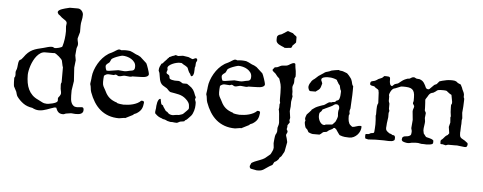

<svg xmlns="http://www.w3.org/2000/svg" viewBox="-60 -891 3364 1336"><g transform="rotate(5 1622.5 -223.0)"><path d="M330.6 -29.8Q317.4 -25.9 304.7 -21Q292 -16.1 279.3 -11.7Q266.6 -7.3 253.4 -4.2Q240.2 -1 226.6 -1H220.7Q211.9 -1 200 -4.4Q188 -7.8 177.7 -13.7Q139.6 -19 113.3 -38.1Q86.9 -57.1 67.9 -83.5Q63.5 -90.3 61.3 -98.9Q59.1 -107.4 56.6 -115.7L37.6 -151.9Q37.6 -152.8 37.1 -155.3Q36.6 -157.7 35.9 -163.8Q35.2 -169.9 34.7 -181.4Q34.2 -192.9 34.2 -211.9Q38.6 -217.3 39.8 -221.9Q41 -226.6 41 -232.4L40 -251L41 -258.3L46.9 -273.9Q48.3 -278.8 49.3 -286.6Q50.3 -294.4 51 -302.7Q51.8 -311 53 -318.6Q54.2 -326.2 56.6 -331.1Q59.1 -336.9 63.2 -338.4Q67.4 -339.8 72.3 -343.8L85 -358.9Q99.1 -379.4 113 -392.1Q127 -404.8 142.8 -412.8Q158.7 -420.9 177.5 -426Q196.3 -431.2 219.7 -436.5Q233.9 -440.4 248.3 -444.6Q262.7 -448.7 277.3 -448.7Q283.7 -448.7 288.8 -445.3Q293.9 -441.9 298.3 -441.9Q302.2 -441.9 310.1 -443.1Q317.9 -444.3 326.2 -446.5Q334.5 -448.7 341.1 -451.7Q347.7 -454.6 349.1 -458Q356.9 -483.4 360.6 -511.2Q364.3 -539.1 364.3 -565.9Q364.3 -572.8 363 -581.8Q361.8 -590.8 361.8 -599.6Q361.8 -605 363 -609.6Q364.3 -614.3 364.3 -620.1Q364.3 -627.4 361.1 -632.1Q357.9 -636.7 353 -640.4Q348.1 -644 341.8 -647.7Q335.4 -651.4 329.6 -656.2Q326.2 -658.7 323.7 -661.1Q321.3 -663.6 318.6 -666Q315.9 -668.5 312.3 -671.4Q308.6 -674.3 302.7 -678.2Q300.8 -681.6 298.3 -685.3Q295.9 -689 295.9 -692.9Q295.9 -697.3 298.8 -701.2Q301.8 -705.1 305.2 -707Q312.5 -711.9 322.8 -715.6Q333 -719.2 343.5 -722.2Q354 -725.1 363 -727.1Q372.1 -729 377 -730.5H433.6Q441.9 -730.5 448.7 -726.6Q455.6 -722.7 460.7 -716.8Q465.8 -710.9 468.8 -703.6Q471.7 -696.3 471.7 -689.5Q471.7 -668 467 -649.2Q462.4 -630.4 462.4 -611.8V-567.9L449.7 -522.9Q449.7 -511.7 452.6 -501.5Q455.6 -491.2 455.6 -482.4Q455.6 -472.2 451.4 -463.6Q447.3 -455.1 447.3 -445.3L443.8 -403.8L449.7 -370.1L443.8 -318.4L449.7 -224.6L439.5 -158.7V-122.6Q439.5 -109.4 441.2 -95.5Q442.9 -81.5 448 -70.6Q453.1 -59.6 462.4 -52.5Q471.7 -45.4 486.8 -45.4Q497.1 -45.4 506.1 -46.9Q515.1 -48.3 521.5 -48.3Q529.3 -48.3 531.7 -42.7Q534.2 -37.1 534.2 -29.8Q534.2 -19 529.5 -12.7Q524.9 -6.3 517.3 -2.9Q509.8 0.5 499.8 1.5Q489.7 2.4 479 2.4L449.7 0L420.9 4.4Q414.1 4.4 407.2 8.1Q400.4 11.7 394 11.7Q372.1 11.7 360.8 0.5Q349.6 -10.7 343.3 -29.8ZM126 -239.7Q126 -210.4 130.4 -185.1Q134.8 -159.7 145 -138.4Q155.3 -117.2 171.9 -100.8Q188.5 -84.5 212.9 -73.7Q227.5 -66.4 242.2 -58.6Q256.8 -50.8 274.9 -50.8Q278.8 -50.8 290.5 -52.2Q302.2 -53.7 314.7 -56.9Q327.1 -60.1 337.4 -64.9Q347.7 -69.8 349.1 -76.7Q350.1 -79.1 350.1 -80.6Q350.1 -82 350.1 -84.5Q350.1 -86.9 349.6 -88.1Q349.1 -89.4 349.1 -91.3Q349.1 -96.2 351.6 -102.1Q352.5 -103 355.2 -106.2Q357.9 -109.4 360.6 -113.5Q363.3 -117.7 365.5 -122.3Q367.7 -127 367.7 -130.9Q367.7 -141.1 364.7 -151.9Q361.8 -162.6 361.8 -174.8L360.8 -191.9Q360.8 -196.3 361.8 -200.9Q362.8 -205.6 365.2 -208.5V-313.5L361.8 -322.8L354 -358.9Q353 -363.3 346.2 -370.8Q339.4 -378.4 330.3 -386.2Q321.3 -394 312.3 -400.1Q303.2 -406.2 298.3 -407.2Q293.9 -406.2 289.8 -406.2Q285.6 -406.2 282.2 -406.2H232.4Q215.8 -406.2 201.7 -397.5Q187.5 -388.7 175.5 -374.3Q163.6 -359.9 154.3 -341.8Q145 -323.7 138.9 -305.2Q132.8 -286.6 129.4 -269.3Q126 -252 126 -239.7Z M564.5 -213.9Q564.5 -216.3 565.4 -223.4Q566.4 -230.5 567.6 -238.5Q568.8 -246.6 569.6 -253.9Q570.3 -261.2 570.3 -263.7Q572.3 -287.1 580.8 -311.5Q589.4 -335.9 602.5 -358.6Q615.7 -381.3 633.1 -400.4Q650.4 -419.4 670.9 -432.6Q671.4 -433.6 676 -436Q680.7 -438.5 686 -440.9Q691.4 -443.4 696.3 -445.8Q701.2 -448.2 702.1 -449.2Q705.6 -450.7 711.2 -454.3Q716.8 -458 722.7 -461.7Q728.5 -465.3 734.4 -468.3Q740.2 -471.2 745.1 -471.2Q749.5 -471.2 752.2 -470.2Q754.9 -469.2 758.8 -467.3Q767.1 -468.3 774.7 -469Q782.2 -469.7 790 -469.7Q798.3 -469.7 805.7 -469Q813 -468.3 821.3 -467.3Q821.3 -467.3 823.2 -466.6Q825.2 -465.8 827.6 -464.8Q830.1 -463.9 832.5 -462.9Q835 -461.9 836.4 -461.4Q837.9 -460.9 842.3 -458.7Q846.7 -456.5 852.1 -453.6Q857.4 -450.7 862.3 -448.5Q867.2 -446.3 869.1 -445.8Q869.1 -445.3 872.6 -444.3Q876 -443.4 877 -443.4L896.5 -432.6L940.4 -392.6Q942.4 -390.1 946.5 -379.6Q950.7 -369.1 954.8 -356.7Q959 -344.2 962.2 -333Q965.3 -321.8 965.3 -318.4Q965.3 -311.5 961.4 -307.4Q957.5 -303.2 952.1 -300.5Q946.8 -297.9 940.7 -296.6Q934.6 -295.4 930.2 -294.9H928.2Q923.3 -294.4 912.4 -293.9Q901.4 -293.5 889.4 -293.2Q877.4 -293 866.9 -292.7Q856.4 -292.5 852.5 -292.5Q847.2 -290 843 -289.6Q838.9 -289.1 834.5 -289.1L799.8 -292.5Q790 -292.5 779.5 -289.1Q769 -285.6 759.3 -285.6Q752.9 -285.6 746.8 -290.3Q740.7 -294.9 733.4 -294.9Q732.4 -294.9 728.3 -292.7Q724.1 -290.5 722.2 -290.5L685.1 -293Q677.2 -293 670.4 -290Q663.6 -287.1 654.8 -279.8Q653.3 -267.1 652.8 -257.6Q652.3 -248 652.3 -236.3Q652.3 -226.1 653.6 -219.7Q654.8 -213.4 657.2 -207.8Q659.7 -202.1 663.1 -196.5Q666.5 -190.9 670.9 -182.6L675.8 -173.3Q688.5 -145.5 708.5 -128.4Q728.5 -111.3 760.3 -101.6Q760.3 -99.1 767.3 -96.9Q774.4 -94.7 783.2 -93.8Q793.5 -91.8 806.6 -91.3Q822.8 -91.3 839.8 -93.3Q856.9 -95.2 873 -99.6Q889.2 -104 903.6 -111.3Q918 -118.7 928.2 -129.4H936Q941.9 -129.4 944.1 -127.7Q946.3 -126 948.7 -118.2Q947.3 -104 944.6 -93Q941.9 -82 937.3 -73.2Q932.6 -64.5 925.3 -56.9Q918 -49.3 906.2 -41.5Q902.3 -38.6 898.9 -37.4Q895.5 -36.1 892.6 -35.2Q889.6 -34.2 886.5 -32.2Q883.3 -30.3 879.4 -25.4L827.1 1L821.3 0L784.7 5.9Q743.7 5.9 710.9 -5.9Q678.2 -17.6 652.6 -39.3Q627 -61 608.2 -91.3Q589.4 -121.6 576.2 -158.2Q571.8 -171.4 570.8 -185.3Q569.8 -199.2 564.5 -213.9ZM660.6 -347.2Q660.6 -344.7 661.4 -339.8Q662.1 -335 663.6 -330.1Q665 -325.2 667 -321.3Q668.9 -317.4 670.9 -316.9H686L751 -327.1L792.5 -323.7Q803.2 -323.7 811.8 -325.7Q820.3 -327.6 830.6 -330.1Q839.8 -331.5 846.4 -332.8Q853 -334 857.2 -337.4Q861.3 -340.8 863.3 -346.4Q865.2 -352.1 865.2 -362.3Q865.2 -379.4 856 -392.1Q846.7 -404.8 832.8 -413.3Q818.8 -421.9 802.5 -426Q786.1 -430.2 772 -430.2Q768.6 -430.2 762.2 -428.5Q755.9 -426.8 747.8 -424.1Q739.7 -421.4 731.2 -418.2Q722.7 -415 715.6 -411.4Q708.5 -407.7 703.1 -404.5Q697.8 -401.4 696.3 -398.9L686 -377Q683.1 -373.5 678.7 -370.6Q674.3 -367.7 670.2 -364.3Q666 -360.8 663.3 -356.7Q660.6 -352.5 660.6 -347.2Z M1035.2 -85.9Q1035.2 -91.8 1036.1 -103.3Q1037.1 -114.7 1039.8 -126Q1042.5 -137.2 1047.4 -145.5Q1052.2 -153.8 1060.5 -153.8Q1062 -153.8 1063 -148.4Q1064 -143.1 1065.2 -136Q1066.4 -128.9 1068.4 -122.6Q1070.3 -116.2 1073.2 -114.7Q1079.6 -111.8 1081.5 -110.4Q1083.5 -108.9 1085 -102.1L1101.1 -78.6Q1103.5 -72.8 1109.9 -70.3Q1116.2 -67.9 1119.6 -63.5Q1125 -55.7 1134.8 -52Q1144.5 -48.3 1156.7 -48.3L1170.9 -50.8Q1171.4 -51.3 1175.5 -51.5Q1179.7 -51.8 1184.3 -52.2Q1189 -52.7 1193.1 -53Q1197.3 -53.2 1198.2 -53.2Q1200.7 -54.2 1205.1 -55.4Q1209.5 -56.6 1213.9 -58.1Q1218.3 -59.6 1221.7 -61Q1225.1 -62.5 1226.1 -63.5Q1226.6 -64 1230.5 -67.6Q1234.4 -71.3 1239.3 -76.2Q1244.1 -81.1 1249.3 -86.2Q1254.4 -91.3 1257.3 -94.7Q1261.2 -98.6 1262.2 -100.8Q1263.2 -103 1263.2 -107.9V-112.3Q1263.2 -131.3 1256.3 -144Q1249.5 -156.7 1235.4 -168.9Q1223.6 -179.7 1211.4 -185.8Q1199.2 -191.9 1186.3 -195.3Q1173.3 -198.7 1159.2 -200.9Q1145 -203.1 1129.9 -206.1Q1124.5 -206.5 1120.4 -209.5Q1116.2 -212.4 1112.5 -216.1Q1108.9 -219.7 1105.5 -223.6Q1102.1 -227.5 1098.6 -230.5L1068.8 -248.5Q1058.6 -255.9 1053.5 -265.9Q1048.3 -275.9 1045.7 -287.1Q1043 -298.3 1041.5 -310.1Q1040 -321.8 1037.6 -333L1030.8 -348.6Q1030.8 -364.3 1035.2 -375.5Q1039.6 -386.7 1045.9 -397.9Q1054.2 -399.9 1058.6 -406.7Q1063 -413.6 1068.8 -418Q1069.3 -419.4 1072.3 -422.1Q1075.2 -424.8 1078.1 -428Q1081.1 -431.2 1083.7 -434.1Q1086.4 -437 1086.4 -438.5Q1088.9 -439.5 1092.3 -442.9Q1095.7 -446.3 1095.7 -448.7Q1097.2 -448.7 1100.6 -450.2Q1104 -451.7 1107.9 -453.6Q1111.8 -455.6 1115.5 -457.3Q1119.1 -459 1121.1 -459.5Q1122.1 -459.5 1125.2 -460.4Q1128.4 -461.4 1129.9 -461.9Q1130.4 -461.9 1133.5 -464.1Q1136.7 -466.3 1138.2 -466.3Q1143.6 -466.3 1148.7 -464.1Q1153.8 -461.9 1159.2 -461.9L1190.4 -466.3L1229.5 -460.4L1257.3 -448.7Q1262.7 -448.7 1269.5 -452.9Q1276.4 -457 1281.7 -457Q1283.2 -457 1284.2 -456.1Q1285.6 -456.1 1286.9 -455.3Q1288.1 -454.6 1289.6 -453.6Q1289.6 -452.6 1290.5 -449.7Q1291 -448.2 1292 -446.8Q1292 -439 1288.1 -433.8Q1284.2 -428.7 1284.2 -422.4L1283.2 -409.7Q1283.2 -405.8 1283 -402.1Q1282.7 -398.4 1280.3 -395.5Q1278.8 -388.7 1279.1 -377.4Q1279.3 -366.2 1277.8 -355.7Q1276.4 -345.2 1272.2 -337.4Q1268.1 -329.6 1258.8 -329.6L1253.9 -337.9Q1252.4 -338.9 1252 -342.5Q1251.5 -346.2 1249 -347.2Q1246.6 -349.1 1243.7 -354Q1240.7 -358.9 1238 -365Q1235.4 -371.1 1233.2 -377Q1231 -382.8 1229.5 -386.2L1222.7 -392.1Q1212.9 -399.4 1205.3 -402.8Q1197.8 -406.2 1189 -413.1Q1187 -415 1182.4 -415.3Q1177.7 -415.5 1169.4 -415.5Q1161.6 -415.5 1148.2 -412.4Q1134.8 -409.2 1121.8 -403.3Q1108.9 -397.5 1099.4 -389.4Q1089.8 -381.3 1089.8 -371.6L1092.3 -361.3Q1092.3 -358.9 1090.1 -352.5Q1087.9 -346.2 1086.4 -342.8Q1086.4 -337.4 1087.9 -335Q1089.4 -332.5 1092 -331.1Q1094.7 -329.6 1097.9 -328.1Q1101.1 -326.7 1105 -322.8Q1107.4 -320.8 1108.2 -317.6Q1108.9 -314.5 1109.4 -311Q1109.9 -307.6 1110.6 -304.2Q1111.3 -300.8 1114.3 -298.3Q1119.6 -293.9 1130.1 -292Q1140.6 -290 1148.4 -289.1H1175.3Q1185.1 -288.1 1193.6 -281.7Q1202.1 -275.4 1206.5 -274.4H1235.4L1250.5 -264.2Q1261.2 -257.3 1268.3 -250.7Q1275.4 -244.1 1280.5 -236.8Q1285.6 -229.5 1289.6 -220.5Q1293.5 -211.4 1297.9 -199.2Q1297.9 -199.2 1298.8 -197.3Q1299.8 -195.3 1301 -193.1Q1302.2 -190.9 1303.2 -189Q1304.2 -187 1304.7 -186.5L1300.3 -171.4Q1300.3 -170.9 1301.3 -167.7Q1302.2 -164.6 1303.7 -160.9Q1305.2 -157.2 1306.2 -153.6Q1307.1 -149.9 1307.1 -148.4V-131.8Q1307.1 -124 1305.7 -113.8Q1304.2 -103.5 1301.3 -93Q1298.3 -82.5 1293.9 -72.8Q1289.6 -63 1284.2 -56.6Q1283.7 -55.7 1279.8 -51.8Q1275.9 -47.9 1271.2 -42.7Q1266.6 -37.6 1262 -33Q1257.3 -28.3 1254.9 -26.4Q1254.4 -25.9 1252.9 -24.9Q1251.5 -23.9 1249.5 -22.9Q1247.6 -21.5 1244.6 -20.5L1238.8 -12.7L1226.1 -10.3Q1225.6 -10.3 1223.1 -10Q1220.7 -9.8 1218 -9.3Q1215.3 -8.8 1212.9 -8.3Q1210.4 -7.8 1210 -7.8Q1205.6 -6.3 1198.5 -2Q1191.4 2.4 1186.5 2.4Q1174.8 2 1169.7 1.5Q1164.6 1 1158.2 0H1141.6Q1140.1 -0.5 1137.2 -1.2Q1134.3 -2 1130.9 -2.7Q1127.4 -3.4 1124.5 -4.2Q1121.6 -4.9 1121.1 -4.9Q1120.6 -5.4 1117.9 -6.6Q1115.2 -7.8 1112.1 -9.3Q1108.9 -10.7 1106.4 -11.7Q1104 -12.7 1103.5 -12.7Q1101.6 -13.7 1096.2 -14.4Q1090.8 -15.1 1089.8 -15.1L1081.5 -19.5Q1075.7 -21.5 1070.3 -23.4Q1064.9 -25.4 1059.3 -28.6Q1053.7 -31.7 1047.4 -36.9Q1041 -42 1033.2 -49.8Q1032.7 -51.8 1032.2 -54.7Q1031.7 -57.6 1031.7 -60.1Q1031.7 -67.9 1033.4 -75Q1035.2 -82 1035.2 -85.9Z M1375 -213.9Q1375 -216.3 1376 -223.4Q1377 -230.5 1378.2 -238.5Q1379.4 -246.6 1380.1 -253.9Q1380.9 -261.2 1380.9 -263.7Q1382.8 -287.1 1391.4 -311.5Q1399.9 -335.9 1413.1 -358.6Q1426.3 -381.3 1443.6 -400.4Q1460.9 -419.4 1481.4 -432.6Q1481.9 -433.6 1486.6 -436Q1491.2 -438.5 1496.6 -440.9Q1502 -443.4 1506.8 -445.8Q1511.7 -448.2 1512.7 -449.2Q1516.1 -450.7 1521.7 -454.3Q1527.3 -458 1533.2 -461.7Q1539.1 -465.3 1544.9 -468.3Q1550.8 -471.2 1555.7 -471.2Q1560.1 -471.2 1562.7 -470.2Q1565.4 -469.2 1569.3 -467.3Q1577.6 -468.3 1585.2 -469Q1592.8 -469.7 1600.6 -469.7Q1608.9 -469.7 1616.2 -469Q1623.5 -468.3 1631.8 -467.3Q1631.8 -467.3 1633.8 -466.6Q1635.7 -465.8 1638.2 -464.8Q1640.6 -463.9 1643.1 -462.9Q1645.5 -461.9 1647 -461.4Q1648.4 -460.9 1652.8 -458.7Q1657.2 -456.5 1662.6 -453.6Q1668 -450.7 1672.9 -448.5Q1677.7 -446.3 1679.7 -445.8Q1679.7 -445.3 1683.1 -444.3Q1686.5 -443.4 1687.5 -443.4L1707 -432.6L1751 -392.6Q1752.9 -390.1 1757.1 -379.6Q1761.2 -369.1 1765.4 -356.7Q1769.5 -344.2 1772.7 -333Q1775.9 -321.8 1775.9 -318.4Q1775.9 -311.5 1772 -307.4Q1768.1 -303.2 1762.7 -300.5Q1757.3 -297.9 1751.2 -296.6Q1745.1 -295.4 1740.7 -294.9H1738.8Q1733.9 -294.4 1722.9 -293.9Q1711.9 -293.5 1700 -293.2Q1688 -293 1677.5 -292.7Q1667 -292.5 1663.1 -292.5Q1657.7 -290 1653.6 -289.6Q1649.4 -289.1 1645 -289.1L1610.4 -292.5Q1600.6 -292.5 1590.1 -289.1Q1579.6 -285.6 1569.8 -285.6Q1563.5 -285.6 1557.4 -290.3Q1551.3 -294.9 1543.9 -294.9Q1543 -294.9 1538.8 -292.7Q1534.7 -290.5 1532.7 -290.5L1495.6 -293Q1487.8 -293 1481 -290Q1474.1 -287.1 1465.3 -279.8Q1463.9 -267.1 1463.4 -257.6Q1462.9 -248 1462.9 -236.3Q1462.9 -226.1 1464.1 -219.7Q1465.3 -213.4 1467.8 -207.8Q1470.2 -202.1 1473.6 -196.5Q1477.1 -190.9 1481.4 -182.6L1486.3 -173.3Q1499 -145.5 1519 -128.4Q1539.1 -111.3 1570.8 -101.6Q1570.8 -99.1 1577.9 -96.9Q1585 -94.7 1593.8 -93.8Q1604 -91.8 1617.2 -91.3Q1633.3 -91.3 1650.4 -93.3Q1667.5 -95.2 1683.6 -99.6Q1699.7 -104 1714.1 -111.3Q1728.5 -118.7 1738.8 -129.4H1746.6Q1752.4 -129.4 1754.6 -127.7Q1756.8 -126 1759.3 -118.2Q1757.8 -104 1755.1 -93Q1752.4 -82 1747.8 -73.2Q1743.2 -64.5 1735.8 -56.9Q1728.5 -49.3 1716.8 -41.5Q1712.9 -38.6 1709.5 -37.4Q1706.1 -36.1 1703.1 -35.2Q1700.2 -34.2 1697 -32.2Q1693.8 -30.3 1689.9 -25.4L1637.7 1L1631.8 0L1595.2 5.9Q1554.2 5.9 1521.5 -5.9Q1488.8 -17.6 1463.1 -39.3Q1437.5 -61 1418.7 -91.3Q1399.9 -121.6 1386.7 -158.2Q1382.3 -171.4 1381.3 -185.3Q1380.4 -199.2 1375 -213.9ZM1471.2 -347.2Q1471.2 -344.7 1471.9 -339.8Q1472.7 -335 1474.1 -330.1Q1475.6 -325.2 1477.5 -321.3Q1479.5 -317.4 1481.4 -316.9H1496.6L1561.5 -327.1L1603 -323.7Q1613.8 -323.7 1622.3 -325.7Q1630.9 -327.6 1641.1 -330.1Q1650.4 -331.5 1657 -332.8Q1663.6 -334 1667.7 -337.4Q1671.9 -340.8 1673.8 -346.4Q1675.8 -352.1 1675.8 -362.3Q1675.8 -379.4 1666.5 -392.1Q1657.2 -404.8 1643.3 -413.3Q1629.4 -421.9 1613 -426Q1596.7 -430.2 1582.5 -430.2Q1579.1 -430.2 1572.8 -428.5Q1566.4 -426.8 1558.3 -424.1Q1550.3 -421.4 1541.7 -418.2Q1533.2 -415 1526.1 -411.4Q1519 -407.7 1513.7 -404.5Q1508.3 -401.4 1506.8 -398.9L1496.6 -377Q1493.7 -373.5 1489.3 -370.6Q1484.9 -367.7 1480.7 -364.3Q1476.6 -360.8 1473.9 -356.7Q1471.2 -352.5 1471.2 -347.2Z M1729 275.4Q1720.2 270.5 1720.2 258.3V256.8L1729 236.3L1729.5 235.8Q1729.5 235.8 1730.5 234.9L1732.4 233.9Q1733.9 232.4 1736.8 231Q1739.7 229.5 1742.7 228Q1745.6 226.6 1748 225.3Q1750.5 224.1 1751.5 223.6Q1758.8 220.7 1768.1 217Q1777.3 213.4 1787.1 209.7Q1796.9 206.1 1805.7 201.9Q1814.5 197.8 1820.8 193.4L1855.5 164.6Q1856 164.6 1857.9 161.6Q1859.9 158.7 1861.8 154.5Q1863.8 150.4 1865.7 146.2Q1867.7 142.1 1869.1 139.2Q1871.6 134.8 1873.3 127.9Q1875 121.1 1875 115.7L1871.6 84.5Q1872.1 79.1 1872.8 70.3Q1873.5 61.5 1874.5 52.5Q1875.5 43.5 1876.7 35.9Q1877.9 28.3 1879.4 25.4Q1883.3 19.5 1886 12.9Q1888.7 6.3 1889.2 1V-24.4Q1890.6 -32.2 1893.8 -40.5Q1897 -48.8 1897 -61.5Q1894.5 -80.6 1893.6 -101.8Q1892.6 -123 1889.2 -142.6L1886.7 -151.4L1889.2 -166.5V-189.5L1892.6 -197.8L1889.2 -212.9Q1888.7 -219.7 1888.7 -227.1Q1888.7 -234.4 1888.7 -239.7V-267.6Q1888.7 -288.1 1887 -307.9Q1885.3 -327.6 1878.4 -346.2L1871.6 -366.7L1855.5 -381.8Q1855 -382.8 1853 -385.5Q1851.1 -388.2 1849.6 -389.6Q1844.2 -398.4 1836.4 -403.8Q1828.6 -409.2 1820.8 -418V-427.2Q1822.3 -427.2 1826.2 -432.1Q1830.1 -437 1832 -439.9Q1832 -440.9 1834 -441.9Q1835.9 -442.9 1843.8 -442.9L1854 -445.3Q1864.3 -449.7 1870.6 -453.6Q1877 -457.5 1886.7 -458.5Q1887.2 -458.5 1891.6 -458.7Q1896 -459 1901.1 -459.5Q1906.2 -460 1910.6 -460.4Q1915 -460.9 1915.5 -461.4Q1922.4 -462.9 1928.2 -466.3Q1934.1 -469.7 1939.9 -473.4Q1945.8 -477.1 1951.9 -479.7Q1958 -482.4 1965.3 -482.4Q1967.8 -482.4 1970 -481.7Q1972.2 -481 1974.6 -476.6Q1974.6 -475.1 1974.9 -471.7Q1975.1 -468.3 1975.6 -464.4Q1976.1 -460.4 1976.6 -457Q1977.1 -453.6 1977.1 -452.1Q1979.5 -439.9 1981.4 -428.5Q1983.4 -417 1983.4 -404.8V-389.6L1977.1 -377V-350.6Q1976.6 -340.8 1972.2 -332Q1967.8 -323.2 1967.8 -314.5Q1967.8 -313 1968.3 -308.3Q1968.8 -303.7 1969.2 -298.8Q1969.7 -293.9 1970.5 -289.8Q1971.2 -285.6 1971.2 -284.7V-263.7L1974.6 -251L1967.8 -212.9V-179.2Q1967.8 -178.2 1967.3 -174.6Q1966.8 -170.9 1966.3 -166.7Q1965.8 -162.6 1965.6 -158.9Q1965.3 -155.3 1965.3 -153.8Q1964.4 -152.8 1964.4 -150.4Q1964.4 -147.9 1964.4 -147L1971.2 -100.6L1967.3 -83.5L1971.2 -69.3L1957 -48.3V-37.1Q1957 -35.2 1955.8 -28.8Q1954.6 -22.5 1953.6 -20.5Q1954.6 -18.1 1958 -12.7Q1961.4 -7.3 1961.4 -3.4Q1961.4 0 1959.5 4.6Q1957.5 9.3 1953.6 16.1V26.4Q1953.6 26.4 1954.3 27.8Q1955.1 29.3 1956.5 33.7Q1958 38.1 1960.2 46.6Q1962.4 55.2 1965.3 69.3L1953.6 131.8Q1953.6 132.8 1953.1 133.8Q1952.1 135.7 1952.1 136.7Q1952.1 137.7 1950 141.8Q1947.8 146 1946.8 147L1934.1 169.9L1920.4 183.1Q1919.9 183.1 1919.4 186.3Q1918.9 189.5 1918 189.9Q1917.5 191.4 1915 194.1Q1912.6 196.8 1909.7 199.7Q1906.7 202.6 1904.1 205.1Q1901.4 207.5 1900.4 208Q1899.4 208.5 1895 211.2Q1890.6 213.9 1889.2 213.9Q1888.7 214.4 1887 217Q1885.3 219.7 1883.5 223.1Q1881.8 226.6 1880.4 229.5Q1878.9 232.4 1878.4 233.9Q1875.5 236.8 1873 238.3Q1870.6 239.7 1867.7 241.2Q1864.7 242.7 1861.6 244.4Q1858.4 246.1 1854 249Q1842.8 255.9 1834.7 262Q1826.7 268.1 1818.8 272.9Q1811 277.8 1802 280.5Q1793 283.2 1779.8 283.2H1769.5ZM1829.6 -631.8Q1829.6 -638.2 1829.8 -646.2Q1830.1 -654.3 1832 -658.7Q1833 -659.7 1836.4 -663.8Q1839.8 -668 1842.3 -668.9Q1843.8 -669.4 1846.7 -670.4Q1849.6 -671.4 1853 -672.4Q1856.4 -673.3 1859.1 -674.3Q1861.8 -675.3 1862.3 -675.8Q1862.8 -675.8 1864.7 -677Q1866.7 -678.2 1869.4 -680.2Q1872.1 -682.1 1875 -683.6Q1877.9 -685.1 1879.4 -686Q1881.3 -687.5 1885 -689.9Q1888.7 -692.4 1892.3 -694.8Q1896 -697.3 1899.2 -699.2Q1902.3 -701.2 1903.8 -701.2L1923.3 -694.3Q1923.3 -694.3 1925.5 -693.6Q1927.7 -692.9 1930.4 -692.1Q1933.1 -691.4 1935.3 -690.4Q1937.5 -689.5 1938.5 -689.5Q1939.5 -689.5 1943.6 -685.1Q1947.8 -680.7 1948.7 -680.2Q1952.6 -676.3 1959 -672.9Q1965.3 -669.4 1966.3 -664.1V-627.4Q1965.8 -626 1962.9 -622.8Q1960 -619.6 1956.3 -616Q1952.6 -612.3 1949.5 -609.1Q1946.3 -606 1945.3 -605.5Q1944.8 -605.5 1943.8 -603.3Q1942.9 -601.1 1941.9 -598.4Q1940.9 -595.7 1939.9 -593.3Q1939 -590.8 1938.5 -590.3Q1937 -589.4 1936 -588.4L1934.1 -586.4Q1932.6 -586.4 1928 -585.9Q1923.3 -585.4 1917.7 -585Q1912.1 -584.5 1907.2 -583.7Q1902.3 -583 1900.4 -583H1888.7L1884.3 -586.4Q1876 -589.8 1866.5 -593.8Q1856.9 -597.7 1848.6 -602.8Q1840.3 -607.9 1835 -615Q1829.6 -622.1 1829.6 -631.8Z M2279.3 -57.6Q2277.3 -56.6 2273.2 -52Q2269 -47.4 2266.6 -47.4L2248 -38.1Q2247.1 -37.6 2244.9 -35.9Q2242.7 -34.2 2240 -32Q2237.3 -29.8 2235.4 -28.1Q2233.4 -26.4 2232.9 -26.4Q2231.9 -25.9 2229.2 -25.4Q2226.6 -24.9 2223.4 -24.4Q2220.2 -23.9 2217.5 -23.7Q2214.8 -23.4 2213.4 -23.4Q2209.5 -22.5 2206.3 -20Q2203.1 -17.6 2200 -14.4Q2196.8 -11.2 2192.9 -8.1Q2189 -4.9 2184.1 -2.4H2137.7Q2135.3 -2.4 2131.1 -3.4Q2127 -4.4 2122.3 -5.9Q2117.7 -7.3 2113.3 -9.3Q2108.9 -11.2 2106.4 -12.7Q2106.4 -13.7 2103.8 -17.3Q2101.1 -21 2100.6 -23.4Q2099.6 -24.4 2099.1 -25.9Q2097.7 -27.3 2097.7 -28.8L2084.5 -41.5Q2080.6 -49.3 2077.9 -61.3Q2075.2 -73.2 2075.2 -81.1L2078.6 -91.3L2075.2 -101.6V-107.4Q2075.2 -109.9 2076.4 -114Q2077.6 -118.2 2079.1 -122.3Q2080.6 -126.5 2082 -130.1Q2083.5 -133.8 2084.5 -135.3Q2085 -135.7 2088.1 -138.9Q2091.3 -142.1 2095.2 -146.2Q2099.1 -150.4 2102.3 -153.8Q2105.5 -157.2 2106.4 -158.7Q2106.9 -158.7 2110.1 -162.1Q2113.3 -165.5 2113.3 -166.5L2114.3 -168.5Q2114.7 -169.4 2114.7 -170.4Q2123 -175.8 2130.9 -181.9Q2138.7 -188 2148.4 -192.4Q2148.9 -192.9 2155.5 -195.6Q2162.1 -198.2 2170.2 -201.4Q2178.2 -204.6 2186 -207Q2193.8 -209.5 2197.8 -210.4Q2202.6 -212.9 2208 -216.8Q2213.4 -220.7 2218.5 -224.1Q2223.6 -227.5 2228 -230.2Q2232.4 -232.9 2235.4 -232.9H2248Q2248.5 -232.9 2251 -234.4Q2252 -234.9 2253.4 -235.8Q2255.4 -236.3 2262.9 -237.3Q2270.5 -238.3 2272.9 -238.3L2279.3 -246.6Q2282.7 -248.5 2286.1 -249.8Q2289.6 -251 2292.5 -252.4Q2295.4 -253.9 2297.6 -256.6Q2299.8 -259.3 2301.3 -264.2Q2304.7 -274.4 2305.9 -285.9Q2307.1 -297.4 2307.1 -307.6V-318.4Q2307.1 -319.3 2304.2 -323.7Q2301.3 -328.1 2301.3 -330.1L2295.4 -355L2284.7 -368.2L2279.3 -378.4Q2277.3 -379.4 2275.4 -383.3Q2273.4 -387.2 2272.9 -389.6Q2272 -392.6 2265.6 -395.3Q2259.3 -397.9 2251.5 -400.1Q2243.7 -402.3 2236.1 -403.6Q2228.5 -404.8 2225.6 -404.8Q2224.6 -404.8 2218 -405Q2211.4 -405.3 2207 -405.3Q2202.6 -405.3 2195.1 -404.5Q2187.5 -403.8 2180.7 -401.6Q2173.8 -399.4 2168.7 -395.5Q2163.6 -391.6 2163.6 -385.3V-380.9Q2164.1 -379.9 2165.5 -376.7Q2167 -373.5 2168.5 -369.9Q2169.9 -366.2 2171.1 -363Q2172.4 -359.9 2172.4 -358.9Q2172.4 -356.9 2171.1 -353.3Q2169.9 -349.6 2168.9 -345.7Q2165.5 -330.1 2159.7 -321.8Q2153.8 -313.5 2141.1 -305.7L2135.3 -301.3Q2133.3 -299.8 2131.8 -298.3H2094.7Q2090.3 -298.3 2087.4 -301.8Q2084.5 -305.2 2082.5 -309.8Q2080.6 -314.5 2079.6 -319.1Q2078.6 -323.7 2078.6 -326.2Q2078.6 -329.1 2079.6 -334Q2080.6 -338.9 2082.5 -343.5Q2084.5 -348.1 2086.7 -352.3Q2088.9 -356.4 2091.3 -358.9Q2092.8 -362.3 2094.7 -364.7Q2095.7 -367.2 2096.9 -368.7Q2098.1 -370.1 2098.6 -370.6L2106.4 -378.4Q2117.2 -385.3 2124.5 -392.6Q2131.8 -399.9 2141.6 -408.2L2175.8 -430.7Q2180.7 -435.1 2184.8 -437.3Q2189 -439.5 2193.4 -440.9Q2197.8 -442.4 2202.4 -443.4Q2207 -444.3 2213.4 -446.8Q2213.9 -446.8 2216.1 -447.8Q2218.3 -448.7 2220.7 -450Q2223.1 -451.2 2225.6 -452.1Q2228 -453.1 2229 -453.6Q2231.4 -454.1 2238.5 -455.6Q2245.6 -457 2253.7 -458.5Q2261.7 -460 2269 -460.9Q2276.4 -461.9 2279.3 -461.9Q2281.7 -461.9 2283.9 -460.2Q2286.1 -458.5 2287.1 -458.5Q2288.6 -458.5 2291.5 -458.3Q2294.4 -458 2297.6 -457.5Q2300.8 -457 2303.5 -456.8Q2306.2 -456.5 2307.1 -456.1Q2310.1 -455.1 2314.9 -453.4Q2319.8 -451.7 2324.7 -449.7Q2329.6 -447.8 2333.5 -446.3Q2337.4 -444.8 2338.4 -444.3Q2338.9 -443.8 2340.8 -441.9Q2342.8 -439.9 2345.5 -437.3Q2348.1 -434.6 2350.6 -432.1Q2353 -429.7 2354 -428.2Q2359.4 -420.4 2365 -414.1Q2370.6 -407.7 2373 -399.4Q2375.5 -394.5 2376.7 -388.9Q2377.9 -383.3 2379.2 -377.9Q2380.4 -372.6 2382.3 -367.7Q2384.3 -362.8 2388.7 -358.9V-328.6Q2388.7 -296.4 2386.5 -265.4Q2384.3 -234.4 2383.3 -201.7Q2381.3 -196.8 2379.9 -192.1Q2378.4 -187.5 2378.4 -181.6Q2378.4 -177.2 2379.6 -171.9Q2380.9 -166.5 2380.9 -164.1L2376.5 -154.8Q2376 -152.8 2376 -150.9V-145.5Q2376 -138.2 2376.5 -129.9Q2377 -121.6 2378.9 -113.3Q2380.9 -105 2384.5 -97.7Q2388.2 -90.3 2395 -85.4Q2397.5 -83.5 2401.6 -79.8Q2405.8 -76.2 2407.7 -76.2H2409.7Q2414.6 -76.2 2420.9 -77.9Q2427.2 -79.6 2434.1 -81.8Q2440.9 -84 2448 -85.9Q2455.1 -87.9 2461.9 -87.9Q2471.2 -87.9 2471.2 -82Q2471.2 -66.4 2465.1 -51.8Q2459 -37.1 2448.2 -25.6Q2437.5 -14.2 2423.3 -7.1Q2409.2 0 2392.6 0Q2376 0 2360.4 -1.7Q2344.7 -3.4 2326.2 -10.3L2322.8 -12.7Q2321.8 -13.7 2318.1 -18.8Q2314.5 -23.9 2310.3 -29.8Q2306.2 -35.6 2302.7 -40.8Q2299.3 -45.9 2298.8 -47.4L2287.1 -57.6H2283.7ZM2168.9 -130.9Q2168.9 -123 2171.6 -112.8Q2174.3 -102.5 2179.7 -93.5Q2185.1 -84.5 2192.9 -78.1Q2200.7 -71.8 2210.4 -71.8Q2212.4 -71.8 2213.9 -72.3Q2215.3 -72.8 2222.2 -76.2L2266.6 -80.1Q2268.1 -81.1 2271.2 -84.2Q2274.4 -87.4 2277.6 -90.8Q2280.8 -94.2 2283.4 -97.2Q2286.1 -100.1 2287.1 -101.6Q2287.6 -101.6 2288.8 -104.5Q2290 -107.4 2292 -111.8Q2293.9 -116.2 2295.7 -121.1Q2297.4 -126 2298.8 -129.9Q2299.8 -132.3 2300.5 -137.2Q2301.3 -142.1 2301.3 -142.6Q2300.8 -147.9 2300.3 -153.3Q2299.8 -158.7 2299.8 -164.1Q2299.8 -168.9 2300.3 -173.1Q2300.8 -177.2 2301.3 -181.6L2304.7 -192.4V-201.2Q2304.7 -209.5 2299.3 -216.3Q2293.9 -223.1 2283.7 -223.1Q2275.4 -223.1 2269.8 -219.5Q2264.2 -215.8 2256.8 -210.4Q2254.4 -209 2247.1 -205.3Q2239.7 -201.7 2231.7 -198Q2223.6 -194.3 2216.6 -190.9Q2209.5 -187.5 2207 -186.5L2197.8 -181.6Q2196.8 -181.6 2193.8 -180.7Q2190.9 -179.7 2190.9 -179.2L2184.1 -166.5L2172.4 -154.8Q2169.9 -149.4 2169.4 -142.3Q2168.9 -135.3 2168.9 -130.9Z M2502 -21Q2502 -27.8 2502.4 -30.5Q2502.9 -33.2 2505.9 -34.7Q2508.3 -35.6 2512.9 -35.6Q2517.6 -35.6 2522 -35.6Q2524.4 -35.6 2527.8 -37.4Q2531.2 -39.1 2532.2 -39.6Q2533.2 -40.5 2535.4 -41.7Q2537.6 -43 2540.5 -43.9Q2551.3 -45.9 2555.7 -46.1Q2560.1 -46.4 2562.5 -53.2Q2563.5 -66.4 2564.7 -80.8Q2565.9 -95.2 2565.9 -107.9Q2565.9 -124 2564.9 -138.9Q2564 -153.8 2562.5 -167.5L2564.5 -176.8V-210.9Q2564.5 -222.7 2565.7 -234.1Q2566.9 -245.6 2572.8 -256.8L2569.3 -329.6Q2568.8 -330.6 2568.4 -333.3Q2567.9 -335.9 2567.4 -338.9Q2566.9 -341.8 2566.4 -344.2Q2565.9 -346.7 2565.9 -347.2Q2563.5 -349.6 2562.5 -349.6Q2562.5 -350.6 2560.3 -352.1Q2558.1 -353.5 2555.4 -355.2Q2552.7 -356.9 2550.3 -358.2Q2547.9 -359.4 2547.4 -359.9Q2546.9 -359.9 2545.2 -361.3Q2543.5 -362.8 2541.5 -364.5Q2539.6 -366.2 2537.8 -367.9Q2536.1 -369.6 2535.6 -370.1Q2530.3 -371.6 2525.9 -372.1Q2521.5 -372.6 2517.8 -373.3Q2514.2 -374 2510.7 -376Q2507.3 -377.9 2504.4 -382.8Q2505.4 -383.8 2505.1 -389.4Q2504.9 -395 2508.8 -400.4Q2513.2 -403.8 2518.1 -404.8Q2522.9 -405.8 2527.8 -407.2Q2532.2 -408.2 2536.4 -409.4Q2540.5 -410.6 2544.9 -414.1Q2545.4 -414.1 2547.9 -415.5Q2550.3 -417 2552.7 -418.9Q2555.2 -420.9 2557.4 -422.4Q2559.6 -423.8 2560.1 -423.8L2584.5 -434.1Q2585 -434.6 2587.2 -436.8Q2589.4 -439 2591.8 -441.2Q2594.2 -443.4 2596.2 -445.3Q2598.1 -447.3 2599.1 -447.8H2612.3Q2622.1 -447.8 2627.7 -446.8Q2633.3 -445.8 2636 -443.4Q2638.7 -440.9 2639.4 -436Q2640.1 -431.2 2640.1 -423.3V-414.1Q2640.6 -409.7 2641.4 -404.3Q2642.1 -398.9 2644 -394.3Q2646 -389.6 2649.7 -386.2Q2653.3 -382.8 2659.2 -382.8Q2659.7 -383.8 2662.1 -386Q2664.6 -388.2 2667.5 -390.9Q2670.4 -393.6 2672.9 -395.5Q2675.3 -397.5 2675.8 -397.9L2694.3 -403.8Q2695.3 -403.8 2697 -404.5Q2698.7 -405.3 2699.7 -406.2Q2700.7 -406.7 2706.1 -411.1Q2711.4 -415.5 2717.8 -420.4Q2724.1 -425.3 2730 -429.4Q2735.8 -433.6 2738.3 -434.1Q2738.8 -434.6 2741.9 -436Q2745.1 -437.5 2749.5 -439.2Q2753.9 -440.9 2757.8 -442.4Q2761.7 -443.8 2763.7 -444.3H2771.5Q2778.8 -446.3 2785.9 -451.7Q2793 -457 2801.8 -457H2807.6L2821.3 -450.2Q2821.8 -449.7 2824.7 -449.2Q2827.6 -448.7 2831.3 -448.5Q2835 -448.2 2838.4 -448Q2841.8 -447.8 2843.3 -447.8Q2857.4 -443.4 2866 -436.3Q2874.5 -429.2 2881.3 -416.5Q2885.3 -411.1 2887.5 -405.3Q2889.6 -399.4 2892.1 -394.5Q2894.5 -389.6 2898.7 -386.2Q2902.8 -382.8 2910.6 -382.8Q2912.1 -382.8 2914.3 -383.1Q2916.5 -383.3 2918.9 -385.3L2950.2 -416.5L2966.3 -423.8L2983.4 -444.3L3002.9 -450.2Q3018.6 -454.6 3033.2 -457Q3047.9 -459.5 3062 -459.5H3072.8Q3080.6 -459.5 3087.2 -458.3Q3093.8 -457 3102.5 -452.6Q3103 -452.1 3107.4 -448.2Q3111.8 -444.3 3112.8 -444.3Q3112.8 -443.8 3115.5 -442.9Q3118.2 -441.9 3121.1 -440.4Q3124 -439 3126.7 -438Q3129.4 -437 3130.4 -436.5Q3131.3 -436.5 3132.6 -435.8Q3133.8 -435.1 3133.8 -434.1Q3134.3 -433.6 3135.5 -430.9Q3136.7 -428.2 3138.4 -425Q3140.1 -421.9 3141.6 -418.7Q3143.1 -415.5 3144 -414.1Q3147 -402.8 3153.6 -390.9Q3160.2 -378.9 3161.6 -367.7V-349.6L3166 -338.9V-326.2Q3166 -305.2 3164.3 -283.4Q3162.6 -261.7 3160.6 -240.7L3164.1 -205.1V-198.7L3161.6 -189.9V-162.1Q3161.1 -159.7 3160.6 -152.1Q3160.2 -144.5 3159.9 -136.5Q3159.7 -128.4 3159.4 -121.6Q3159.2 -114.7 3159.2 -113.3L3158.2 -102.1Q3158.2 -96.7 3158.9 -87.4Q3159.7 -78.1 3161.6 -74.2Q3162.6 -72.3 3165.5 -67.9Q3168.5 -63.5 3181.6 -56.6Q3189.5 -52.7 3194.1 -49.6Q3198.7 -46.4 3201.9 -43.7Q3205.1 -41 3207.3 -39.3Q3209.5 -37.6 3212.4 -36.1Q3217.3 -33.2 3217.3 -25.4Q3217.3 -15.1 3212.9 -10.3Q3210.9 -6.3 3209.7 -5.6Q3208.5 -4.9 3207 -4.9H3202.1Q3201.2 -4.9 3200.2 -4.6Q3199.2 -4.4 3197.3 -4.4L3144.5 -10.7L3130.4 -10.3H3081.5Q3079.1 -10.3 3073.2 -7.6Q3067.4 -4.9 3065.4 -4.9L3043.5 -10.3H3034.2Q3028.8 -10.3 3028.3 -12.7L3027.3 -28.8Q3027.3 -37.6 3033.2 -41.3Q3039.1 -44.9 3043.9 -50.8Q3050.8 -59.6 3057.4 -66.4Q3064 -73.2 3073.7 -77.6L3083 -90.3L3076.2 -134.3L3084 -165.5L3082 -192.4Q3081.5 -194.8 3081.5 -196.5Q3081.5 -198.2 3081.5 -200.2Q3081.5 -202.6 3081.8 -204.1Q3082 -205.6 3084 -208Q3078.6 -237.8 3078.6 -269.5V-288.1Q3082.5 -293.5 3083.3 -296.4Q3084 -299.3 3084 -303.2V-310.1L3075.2 -357.4Q3074.7 -357.4 3073.7 -358.2Q3072.8 -358.9 3072.8 -359.9Q3071.8 -359.9 3069.6 -360.8Q3067.4 -361.8 3065.2 -363.3Q3063 -364.7 3061 -366Q3059.1 -367.2 3058.6 -367.7L3045.9 -377.4Q3042 -382.8 3035.2 -384Q3028.3 -385.3 3020.5 -385.3H3008.8Q3000 -385.3 2994.4 -385Q2988.8 -384.8 2979 -382.8Q2969.7 -378.4 2965.8 -373.5Q2961.9 -371.1 2958 -368.4Q2954.1 -365.7 2950.2 -363.3Q2949.7 -362.3 2944.8 -361.1Q2939.9 -359.9 2938.5 -359.9Q2927.2 -356 2921.6 -349.1Q2916 -342.3 2910.6 -332Q2910.2 -331.1 2908.2 -328.1Q2906.2 -325.2 2903.8 -321.5Q2901.4 -317.9 2899.4 -314.7Q2897.5 -311.5 2897 -310.1V-300.8Q2897.5 -299.3 2897.9 -291.3Q2898.4 -283.2 2898.9 -273.7Q2899.4 -264.2 2899.7 -255.6Q2899.9 -247.1 2899.9 -245.1V-233.9L2908.2 -217.8V-212.9Q2908.2 -205.1 2906.5 -197.3Q2904.8 -189.5 2904.8 -181.6L2908.2 -158.7Q2908.2 -146.5 2906.2 -135.3Q2904.3 -124 2902.8 -110.8Q2902.8 -109.9 2902.6 -104.2Q2902.3 -98.6 2902.3 -94.7Q2902.3 -93.3 2903.1 -90.6Q2903.8 -87.9 2904.3 -84.7Q2904.8 -81.5 2905.5 -78.9Q2906.2 -76.2 2906.2 -75.2Q2907.2 -71.8 2908.2 -70.6Q2909.2 -69.3 2909.9 -68.8Q2910.6 -68.4 2911.6 -67.6Q2912.6 -66.9 2914.1 -64Q2914.1 -64 2915.5 -62Q2917 -60.1 2918.7 -57.9Q2920.4 -55.7 2922.1 -53.7Q2923.8 -51.8 2924.3 -50.8Q2926.3 -49.8 2932.9 -48.3Q2939.5 -46.9 2947 -44.9Q2954.6 -43 2961.9 -40.3Q2969.2 -37.6 2972.2 -34.7Q2976.1 -32.7 2976.8 -31Q2977.5 -29.3 2977.5 -26.9V-17.1Q2977.5 -14.6 2976.8 -12Q2976.1 -9.3 2972.2 -5.9Q2965.8 -2.4 2953.6 -0.7Q2941.4 1 2933.6 1Q2926.8 1 2921.6 0.5Q2916.5 0 2912.6 0H2897L2882.8 -2.4Q2879.4 -3.4 2876.2 -3.9Q2873 -4.4 2867.7 -4.4Q2862.3 -4.4 2856.7 -4.4Q2851.1 -4.4 2845.7 -3.4L2829.6 -2.4Q2824.2 -1 2820.8 -0.2Q2817.4 0.5 2814.2 1.2Q2811 2 2807.6 2.2Q2804.2 2.4 2799.3 2.4Q2796.9 2.4 2791 1.5Q2785.2 0.5 2779.1 -1Q2772.9 -2.4 2767.8 -4.9Q2762.7 -7.3 2761.2 -10.3Q2757.8 -13.7 2757.8 -17.6Q2757.8 -19 2758.3 -20.3Q2758.8 -21.5 2758.8 -24.4Q2759.3 -32.2 2762 -34.4Q2764.6 -36.6 2768.1 -39.1Q2771.5 -42 2780.3 -42.5Q2789.1 -43 2798.1 -44.9Q2807.1 -46.9 2814.2 -52.2Q2821.3 -57.6 2821.3 -70.8L2821.8 -83.5L2816.9 -103L2821.8 -161.1L2815.9 -219.7Q2815.9 -230.5 2819.8 -239.3Q2823.7 -248 2823.7 -257.8L2813.5 -274.4V-280.3L2816.9 -292.5V-316.9Q2816.9 -339.4 2812.3 -353Q2807.6 -366.7 2798.1 -374Q2788.6 -381.3 2773.2 -383.8Q2757.8 -386.2 2736.8 -386.2Q2732.9 -386.2 2727.8 -385.7Q2722.7 -385.3 2720.7 -385.3L2683.6 -370.1Q2676.8 -368.2 2672.1 -366.7Q2667.5 -365.2 2662.1 -359.9Q2659.2 -357.4 2655.8 -352.5Q2652.3 -347.7 2649.4 -341.6Q2646.5 -335.4 2644.3 -329.3Q2642.1 -323.2 2642.1 -319.3Q2642.1 -316.9 2642.8 -315.2Q2643.6 -313.5 2644.5 -310.1V-276.9L2650.4 -259.3V-223.1Q2650.4 -222.2 2651.6 -218.3Q2652.8 -214.4 2653.8 -213.9V-205.1Q2652.8 -204.6 2651.6 -199.2Q2650.4 -193.8 2650.4 -192.4V-164.6L2644.5 -120.6Q2644.5 -120.1 2644.3 -115.7Q2644 -111.3 2643.6 -106Q2643.1 -100.6 2642.8 -95.7Q2642.6 -90.8 2642.1 -88.9Q2642.1 -82 2643.8 -77.4Q2645.5 -72.8 2648.7 -69.1Q2651.9 -65.4 2656.2 -62.5Q2660.6 -59.6 2665.5 -55.7Q2668 -53.7 2671.4 -52.2Q2674.8 -50.8 2679.2 -50.8L2690.4 -43.9Q2695.3 -43.9 2699.2 -43Q2703.1 -42 2705.6 -39.1Q2708 -35.6 2708.5 -33.7Q2709 -31.7 2709.5 -28.8V-22Q2709.5 -18.1 2709 -14.4Q2708.5 -10.7 2705.6 -8.3Q2698.7 -2 2687 -1Q2675.3 0 2666.5 0L2633.8 -1.5H2576.2L2525.4 1.5Q2524.4 1.5 2522.7 1.2Q2521 1 2519.5 0Q2518.6 -1 2513.7 -1.2Q2508.8 -1.5 2506.8 -2.4Q2503.4 -4.9 2502.7 -10.3Q2502 -15.6 2502 -21Z"/></g></svg>

Font: IM FELL English
Style: Regular
Weight: 400
Designer: Igino Marini
Foundry: Igino Marini
Version: 3.00